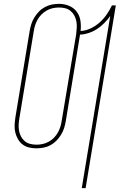

<svg xmlns="http://www.w3.org/2000/svg" viewBox="-20 -763 640 998"><path d="M405 215 553 -680Q539 -660 521.5 -642.5Q504 -625 484 -612Q464 -599 441 -591.5Q418 -584 396 -583L322 -134Q319 -116 313.5 -98Q308 -80 297.5 -63Q287 -46 273.5 -32Q260 -18 242.5 -8.5Q225 1 206 4.5Q187 8 169 8Q149 8 130.5 3.5Q112 -1 97.5 -12Q83 -23 73.5 -39.5Q64 -56 59.5 -74.5Q55 -93 56 -113Q57 -133 60 -153L134 -601Q137 -619 142.5 -637Q148 -655 158.5 -672Q169 -689 182.5 -703Q196 -717 214 -726.5Q232 -736 250.5 -739.5Q269 -743 287 -743Q314 -743 338.5 -733Q363 -723 378.5 -702.5Q394 -682 398 -655.5Q402 -629 399 -602Q425 -603 450.5 -615Q476 -627 497 -645.5Q518 -664 534 -687Q550 -710 562 -735H582L425 215ZM170 -11Q186 -11 202 -14.5Q218 -18 233.5 -26.5Q249 -35 261 -47.5Q273 -60 281 -74.5Q289 -89 294 -105Q299 -121 301 -137L376 -585Q378 -602 379 -619Q380 -636 377 -652Q374 -668 366.5 -682Q359 -696 347 -706Q335 -716 319.5 -720Q304 -724 287 -724Q271 -724 254.5 -720.5Q238 -717 223 -708.5Q208 -700 195.5 -687.5Q183 -675 175 -660.5Q167 -646 162 -630Q157 -614 155 -598L81 -150Q78 -133 77 -116Q76 -99 79 -83Q82 -67 89.5 -53Q97 -39 109 -29Q121 -19 137 -15Q153 -11 170 -11Z"/></svg>

Font: Iosevka Thin Extended
Style: Italic
Weight: 100
Width: 7
Italic angle: -9°
Monospace: yes
Designer: Belleve Invis
Foundry: Belleve Invis
Version: Version 32.5.0; ttfautohint (v1.8.4)